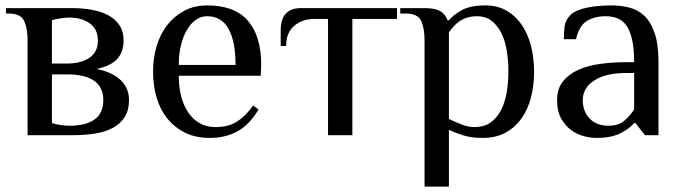

<svg xmlns="http://www.w3.org/2000/svg" viewBox="-20 -500 2522 710"><path d="M172 -225V-45Q183 -41 202.5 -38Q222 -35 237 -35Q297 -35 329.5 -58Q362 -81 362 -130Q362 -225 227 -225ZM172 -265H227Q280 -265 311 -286.5Q342 -308 342 -350Q342 -392 312 -413.5Q282 -435 237 -435Q222 -435 202.5 -432Q183 -429 172 -425ZM247 -470Q284 -470 318.5 -464Q353 -458 379.5 -444Q406 -430 421.5 -407Q437 -384 437 -350Q437 -308 413.5 -282Q390 -256 337 -245Q394 -234 425.5 -204.5Q457 -175 457 -130Q457 -92 441 -67Q425 -42 397 -27Q369 -12 330.5 -6Q292 0 247 0H82V-350Q82 -395 69.5 -422.5Q57 -450 12 -450H2V-470Z M944 -220H641Q641 -179 650 -144Q659 -109 676.5 -83.5Q694 -58 719 -44Q744 -30 776 -30Q825 -30 857.5 -51Q890 -72 916 -110L936 -95Q902 -38 857.5 -14Q813 10 756 10Q703 10 664 -9.5Q625 -29 598.5 -62Q572 -95 559 -139.5Q546 -184 546 -235Q546 -286 559.5 -330.5Q573 -375 599 -408Q625 -441 662 -460.5Q699 -480 746 -480Q848 -480 897 -423Q946 -366 946 -260ZM851 -260Q851 -347 825 -393.5Q799 -440 746 -440Q723 -440 704 -426.5Q685 -413 671 -389Q657 -365 649 -332Q641 -299 641 -260Z M1143 -430Q1098 -430 1068 -404.5Q1038 -379 1038 -330H1018V-390Q1018 -405 1021.5 -419.5Q1025 -434 1033 -445Q1041 -456 1055.5 -463Q1070 -470 1093 -470H1448V-430H1283V0H1193V-430Z M1640 -60Q1663 -49 1687.5 -39.5Q1712 -30 1735 -30Q1769 -30 1792.5 -46Q1816 -62 1831 -89.5Q1846 -117 1853 -154.5Q1860 -192 1860 -235Q1860 -278 1853.5 -315.5Q1847 -353 1832.5 -380.5Q1818 -408 1796.5 -424Q1775 -440 1745 -440Q1724 -440 1708 -435Q1692 -430 1679.5 -421.5Q1667 -413 1657 -402Q1647 -391 1640 -380ZM1550 -350Q1550 -395 1537.5 -422.5Q1525 -450 1480 -450H1460V-470H1550Q1588 -470 1607.5 -459Q1627 -448 1635 -425H1640Q1655 -444 1687 -462Q1719 -480 1775 -480Q1820 -480 1853.5 -460.5Q1887 -441 1909.5 -408Q1932 -375 1943.5 -330.5Q1955 -286 1955 -235Q1955 -184 1943.5 -139.5Q1932 -95 1908.5 -62Q1885 -29 1849.5 -9.5Q1814 10 1765 10Q1723 10 1693 0.5Q1663 -9 1640 -20V190H1550Z M2325 -230H2295Q2220 -230 2177.5 -202.5Q2135 -175 2135 -130Q2135 -106 2143 -88Q2151 -70 2164 -58Q2177 -46 2194 -40.5Q2211 -35 2230 -35Q2267 -35 2288.5 -53.5Q2310 -72 2325 -95ZM2365 0 2330 -45H2325Q2310 -26 2276 -8Q2242 10 2185 10Q2164 10 2139 3.5Q2114 -3 2092 -19Q2070 -35 2055 -62Q2040 -89 2040 -130Q2040 -171 2061 -198Q2082 -225 2117 -241Q2152 -257 2198 -263.5Q2244 -270 2295 -270H2325Q2325 -322 2317 -355.5Q2309 -389 2295 -407.5Q2281 -426 2261.5 -433Q2242 -440 2220 -440Q2178 -440 2149.5 -422Q2121 -404 2110 -355H2065Q2065 -381 2068 -403.5Q2071 -426 2090 -445Q2099 -454 2115.5 -461Q2132 -468 2152 -472Q2172 -476 2194.5 -478Q2217 -480 2240 -480Q2274 -480 2305.5 -472.5Q2337 -465 2361.5 -442.5Q2386 -420 2400.5 -378.5Q2415 -337 2415 -270V0Z"/></svg>

Font: Philosopher
Style: Regular
Weight: 400
Designer: Jovanny Lemonad
Foundry: Jovanny Lemonad
Version: Version 1.000